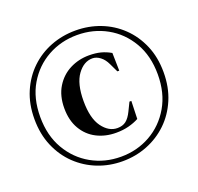

<svg xmlns="http://www.w3.org/2000/svg" viewBox="-122 -810 991 961"><g transform="rotate(-20 373.5 -330.0)"><path d="M374 18Q304 18 242 -6.5Q180 -31 132.5 -76.5Q85 -122 57.5 -186.5Q30 -251 30 -331Q30 -411 57.5 -475Q85 -539 132.5 -584.5Q180 -630 242 -654Q304 -678 374 -678Q444 -678 506 -654Q568 -630 615.5 -584.5Q663 -539 690.5 -475Q718 -411 718 -331Q718 -251 690.5 -186.5Q663 -122 615.5 -76.5Q568 -31 506 -6.5Q444 18 374 18ZM374 -6Q460 -6 531 -46Q602 -86 644.5 -159Q687 -232 687 -331Q687 -430 644.5 -502.5Q602 -575 531 -614.5Q460 -654 374 -654Q288 -654 217 -614.5Q146 -575 103.5 -503Q61 -431 61 -331Q61 -232 103.5 -159Q146 -86 217 -46Q288 -6 374 -6ZM392 -127Q335 -127 289 -150.5Q243 -174 216 -220Q189 -266 189 -331Q189 -397 217.5 -443.5Q246 -490 293 -514Q340 -538 395 -538Q430 -538 457 -531Q484 -524 510 -509L512 -414H502L480 -460Q467 -488 447 -503Q427 -518 406 -518Q360 -518 326 -471Q292 -424 292 -332Q292 -240 326 -193.5Q360 -147 406 -147Q434 -147 452 -161Q470 -175 485 -206L507 -251H517L514 -156Q490 -143 459.5 -135Q429 -127 392 -127Z"/></g></svg>

Font: DeepMind Serif Display
Style: Regular
Weight: 400
Designer: Frank Grießhammer / Modifications: Colophon Foundry
Foundry: Colophon Foundry
Version: Version 5.003; ttfautohint (v1.8.2)